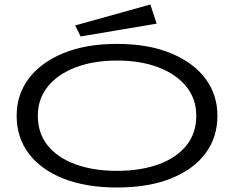

<svg xmlns="http://www.w3.org/2000/svg" viewBox="-20 -822 1040 853"><path d="M500 11Q362 11 262 -28.5Q162 -68 108 -139.5Q54 -211 54 -308Q54 -402 108 -473.5Q162 -545 262 -586Q362 -627 500 -627Q638 -627 738 -586Q838 -545 892 -473.5Q946 -402 946 -308Q946 -211 892 -139.5Q838 -68 738 -28.5Q638 11 500 11ZM500 -63Q605 -63 684.5 -92Q764 -121 808 -175.5Q852 -230 852 -308Q852 -382 808 -437Q764 -492 684.5 -522.5Q605 -553 500 -553Q395 -553 315.5 -522.5Q236 -492 192 -437Q148 -382 148 -308Q148 -230 192 -175.5Q236 -121 315.5 -92Q395 -63 500 -63ZM338 -660 314 -709 648 -802 676 -717Z"/></svg>

Font: Inconsolata UltraExpanded Thin
Style: Regular
Weight: 100
Width: 9
Monospace: yes
Designer: Raph Levien, Cyreal, Brenton Simpson
Foundry: Raph Levien, Cyreal, Google
Version: Version 3.100; ttfautohint (v1.8.4.7-5d5b)